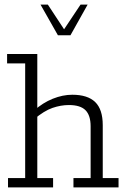

<svg xmlns="http://www.w3.org/2000/svg" viewBox="-20 -819 556 839"><path d="M15 0V-41H90V-542H11V-583H143V-340L129 -336Q167 -370 210.5 -387.5Q254 -405 296 -405Q363 -405 396 -373Q429 -341 429 -272V-41H498V0H301V-41H376V-267Q376 -315 353.5 -337.5Q331 -360 281 -360Q246 -360 209.5 -347.5Q173 -335 129 -298L143 -324V-41H212V0ZM233 -665 157 -799H189L260 -691L332 -799H363L288 -665Z"/></svg>

Font: Rokkitt SemiBold Light
Style: Regular
Weight: 300
Version: Version 3.103